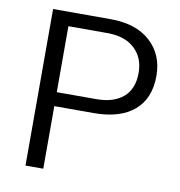

<svg xmlns="http://www.w3.org/2000/svg" viewBox="-79 -777 789 841"><g transform="rotate(10 315.5 -356.0)"><path d="M168.9 -285.6H343.8C422.4 -285.6 482.4 -303.7 524.4 -339.8C565.9 -375.5 586.4 -426.8 586.4 -493.7C586.4 -556.6 564.9 -607.4 522.5 -646C480 -684.6 420.4 -703.6 344.7 -703.6H89.8V-7.3H168.9ZM168.9 -347.7V-641.1H350.1C398.4 -639.6 437 -626.5 464.8 -599.6C493.7 -572.3 507.3 -537.1 507.3 -492.7C507.3 -445.8 493.2 -409.7 464.8 -384.8C435.5 -360.4 397 -347.7 344.7 -347.7Z"/></g></svg>

Font: Shabnam Light
Style: Regular
Weight: 300
Foundry: DejaVu fonts team - Redesigned by Saber Rastikerdar - Based on Vazir font
Version: Version 5.0.1